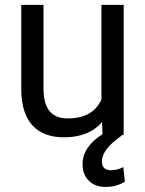

<svg xmlns="http://www.w3.org/2000/svg" viewBox="-20 -548 591 780"><path d="M477.5 0 449.2 22Q394 66.4 394 108.4Q394 143.6 432.1 143.6Q455.6 143.6 481 130.9L487.3 189.9Q453.1 211.4 409.2 211.4Q365.7 211.4 340.6 186Q315.4 160.6 315.4 118.7Q315.4 48.8 396.5 -2.9L394.5 -52.2Q341.8 9.8 239.7 9.8Q155.3 9.8 111.1 -39.3Q66.9 -88.4 66.4 -184.6V-528.3H156.7V-187Q156.7 -66.9 254.4 -66.9Q357.9 -66.9 392.1 -144V-528.3H482.4V0Z"/></svg>

Font: Roboto
Style: Regular
Weight: 400
Designer: Google
Version: Version 2.134; 2016; ttfautohint (v1.6)